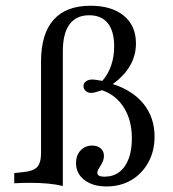

<svg xmlns="http://www.w3.org/2000/svg" viewBox="-20 -651 613 682"><path d="M358.1 11.3Q309.7 11.3 279.8 -11.7Q250 -34.7 250 -71.8Q250 -99.2 266.1 -116.5Q282.3 -133.9 307.3 -133.9Q326.6 -133.9 337.9 -123.8Q349.2 -113.7 349.2 -96.8Q349.2 -87.1 345.6 -78.6Q341.9 -70.2 337.5 -62.9Q333.1 -55.6 329.4 -49.6Q325.8 -43.5 325.8 -37.1Q325.8 -23.4 350.8 -23.4Q381.5 -23.4 403.2 -39.5Q425 -55.6 436.7 -86.3Q448.4 -116.9 448.4 -158.9Q448.4 -223.4 420.6 -268.1Q392.7 -312.9 342.7 -330.6Q329 -326.6 320.6 -323.8Q312.1 -321 304 -321Q291.9 -321 284.3 -327.8Q276.6 -334.7 276.6 -345.2Q276.6 -355.6 285.5 -362.1Q294.4 -368.5 307.3 -368.5Q315.3 -368.5 324.2 -366.9Q333.1 -365.3 343.5 -363.7Q364.5 -387.9 375 -419Q385.5 -450 385.5 -486.3Q385.5 -540.3 362.9 -568.5Q340.3 -596.8 296.8 -596.8Q250.8 -596.8 227 -564.5Q203.2 -532.3 203.2 -468.5V0V9.7Q180.6 4 151.2 1.2Q121.8 -1.6 87.1 -1.6Q71.8 -1.6 58.5 -1.2Q45.2 -0.8 30.6 0V-36.3L61.3 -39.5Q97.6 -42.7 111.7 -57.3Q125.8 -71.8 125.8 -108.1V-432.3Q125.8 -530.6 170.2 -580.6Q214.5 -630.6 301.6 -630.6Q376.6 -630.6 419.8 -595.2Q462.9 -559.7 462.9 -496.8Q462.9 -454 441.9 -417.7Q421 -381.5 380.6 -352.4Q451.6 -329.8 490.3 -281.5Q529 -233.1 529 -166.1Q529 -114.5 506.9 -74.2Q484.7 -33.9 446.4 -11.3Q408.1 11.3 358.1 11.3Z"/></svg>

Font: Playfair 9pt
Style: Regular
Weight: 400
Designer: Claus Eggers Sørensen
Foundry: Claus Eggers Sørensen
Version: Version 2.203